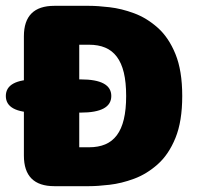

<svg xmlns="http://www.w3.org/2000/svg" viewBox="-37 -639 676 659"><path d="M87.5 -252.5Q-17 -252.5 -17 -309.5Q-17 -366.5 87.5 -366.5H240Q345 -366.5 345 -309.5Q345 -252.5 240 -252.5ZM268.5 -619Q298 -619 339 -614.2Q380 -609.5 423.2 -593.5Q466.5 -577.5 504.2 -544Q542 -510.5 565.2 -453.5Q588.5 -396.5 588.5 -309.5Q588.5 -222.5 565.2 -165.5Q542 -108.5 504.2 -75Q466.5 -41.5 423.2 -25.5Q380 -9.5 339 -4.8Q298 0 268.5 0H149.5Q45 0 45 -105V-514.5Q45 -619 149.5 -619ZM268.5 -133.5Q300.5 -133.5 324.2 -143.5Q348 -153.5 364 -174.8Q380 -196 388 -229.5Q396 -263 396 -309.5Q396 -356.5 388 -389.8Q380 -423 364 -444.2Q348 -465.5 324.2 -475.5Q300.5 -485.5 268.5 -485.5H235V-133.5Z"/></svg>

Font: Sono ExtraLight Monospace ExtraBold
Style: Regular
Weight: 800
Version: Version 2.112